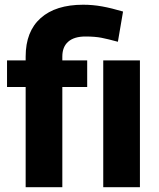

<svg xmlns="http://www.w3.org/2000/svg" viewBox="-20 -780 662 800"><path d="M239.7 -528.3H343.3V-417.5H239.7V0H86.9V-417.5H9.3V-528.3H86.9V-544.4Q86.9 -648.9 149.4 -704.6Q211.9 -760.3 326.7 -760.3Q366.7 -760.3 405.8 -753.2Q444.8 -746.1 492.7 -731.9L471.2 -606Q430.2 -617.2 402.8 -622.6Q375.5 -627.9 335.9 -627.9Q289.1 -627.9 264.4 -606.4Q239.7 -585 239.7 -544.4ZM563 -528.3V0H410.2V-528.3Z"/></svg>

Font: Heebo ExtraBold
Style: Regular
Weight: 800
Designer: Oded Ezer
Foundry: Meir Sadan
Version: Version 2.001; ttfautohint (v1.5.14-ce02) -l 8 -r 50 -G 200 